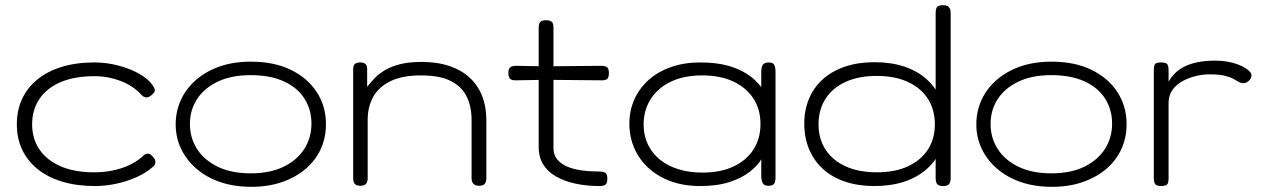

<svg xmlns="http://www.w3.org/2000/svg" viewBox="-20 -707 4890 741"><path d="M347 11Q276 11 220 -6Q164 -23 125 -54.5Q86 -86 65.5 -129.5Q45 -173 45 -227Q45 -281 65 -324.5Q85 -368 124 -400Q163 -432 218.5 -449Q274 -466 345 -466Q390 -466 435 -454.5Q480 -443 516 -423Q552 -403 569 -378Q577 -366 577.5 -359.5Q578 -353 572 -347Q566 -340 559 -335.5Q552 -331 546 -331Q533 -331 522 -345Q508 -360 489 -372.5Q470 -385 447 -394Q424 -403 398.5 -408Q373 -413 345 -413Q268 -413 214 -390Q160 -367 132 -325Q104 -283 104 -227Q104 -172 132 -130.5Q160 -89 213.5 -65.5Q267 -42 343 -42Q381 -42 415 -49Q449 -56 477 -69Q505 -82 524 -98Q532 -105 537.5 -109.5Q543 -114 551 -114Q557 -114 562.5 -109.5Q568 -105 574 -97Q578 -93 579 -87.5Q580 -82 579 -76Q578 -70 572 -65Q546 -41 508.5 -24Q471 -7 429 2Q387 11 347 11Z M950 14Q883 14 829.5 -4.5Q776 -23 737.5 -56.5Q699 -90 678.5 -133.5Q658 -177 658 -227Q658 -277 678 -321Q698 -365 736.5 -398.5Q775 -432 828 -450.5Q881 -469 948 -469Q1038 -469 1102.5 -437.5Q1167 -406 1202.5 -351.5Q1238 -297 1238 -228Q1238 -176 1218 -132Q1198 -88 1160 -55.5Q1122 -23 1069 -4.5Q1016 14 950 14ZM948 -38Q1022 -38 1074.5 -63.5Q1127 -89 1154.5 -132.5Q1182 -176 1182 -230Q1182 -284 1155 -326.5Q1128 -369 1075.5 -393Q1023 -417 947 -417Q873 -417 820.5 -392Q768 -367 740.5 -324.5Q713 -282 713 -229Q713 -175 740.5 -132Q768 -89 820.5 -63.5Q873 -38 948 -38Z M1370 10Q1360 10 1354 6.5Q1348 3 1345.5 -3.5Q1343 -10 1343 -20V-440Q1343 -450 1346 -455.5Q1349 -461 1355 -463.5Q1361 -466 1371 -466Q1377 -466 1382 -464.5Q1387 -463 1390.5 -460Q1394 -457 1395.5 -452Q1397 -447 1397 -440V-372Q1410 -389 1426.5 -406Q1443 -423 1467 -437Q1491 -451 1525 -459.5Q1559 -468 1607 -468Q1668 -468 1715 -452Q1762 -436 1793.5 -406.5Q1825 -377 1841 -336Q1857 -295 1857 -244V-19Q1857 -9 1854 -2.5Q1851 4 1845 7Q1839 10 1829 10Q1819 10 1812.5 6.5Q1806 3 1803 -3.5Q1800 -10 1800 -20V-245Q1800 -294 1782 -332.5Q1764 -371 1721.5 -393.5Q1679 -416 1605 -416Q1532 -416 1486.5 -393.5Q1441 -371 1420 -332.5Q1399 -294 1399 -245V-19Q1399 -9 1396 -2.5Q1393 4 1386.5 7Q1380 10 1370 10Z M2294 11Q2243 11 2200 1.5Q2157 -8 2125 -26.5Q2093 -45 2076 -73Q2059 -101 2059 -138V-598Q2059 -610 2061.5 -616.5Q2064 -623 2070 -626Q2076 -629 2086 -629Q2097 -629 2103.5 -626.5Q2110 -624 2113 -618Q2116 -612 2116 -601V-136Q2116 -110 2130 -92.5Q2144 -75 2168 -64.5Q2192 -54 2224.5 -49.5Q2257 -45 2293 -45Q2305 -45 2311.5 -42.5Q2318 -40 2321 -34Q2324 -28 2324 -17Q2324 -6 2321 0Q2318 6 2311.5 8.5Q2305 11 2294 11ZM1972 -453 2086 -451 2300 -453Q2311 -453 2317.5 -450.5Q2324 -448 2327 -442Q2330 -436 2330 -426Q2330 -415 2327.5 -408.5Q2325 -402 2319 -399.5Q2313 -397 2302 -397L2086 -399L1970 -397Q1954 -397 1948 -403.5Q1942 -410 1942 -426Q1942 -441 1949 -447Q1956 -453 1972 -453Z M2946 10Q2932 10 2926 3Q2920 -4 2918 -23V-92Q2904 -68 2873.5 -44Q2843 -20 2795.5 -4.5Q2748 11 2682 11Q2620 11 2570 -7Q2520 -25 2484 -57.5Q2448 -90 2428.5 -134Q2409 -178 2409 -230Q2409 -281 2428.5 -324Q2448 -367 2484 -399Q2520 -431 2570.5 -448.5Q2621 -466 2682 -466Q2743 -466 2787.5 -454Q2832 -442 2864.5 -420.5Q2897 -399 2918 -371V-429Q2918 -449 2924.5 -457.5Q2931 -466 2947 -466Q2957 -466 2962.5 -462.5Q2968 -459 2970.5 -451Q2973 -443 2973 -429V-23Q2973 -11 2970.5 -3.5Q2968 4 2962 7Q2956 10 2946 10ZM2692 -41Q2762 -41 2812 -65Q2862 -89 2888.5 -131Q2915 -173 2915 -228Q2915 -285 2887.5 -327Q2860 -369 2810 -392.5Q2760 -416 2690 -416Q2620 -416 2569.5 -392Q2519 -368 2491.5 -325Q2464 -282 2464 -226Q2464 -172 2491.5 -130Q2519 -88 2570.5 -64.5Q2622 -41 2692 -41Z M3355 11Q3292 11 3241.5 -6Q3191 -23 3156 -55Q3121 -87 3102.5 -131.5Q3084 -176 3084 -230Q3084 -283 3102.5 -326.5Q3121 -370 3156 -401.5Q3191 -433 3241.5 -450Q3292 -467 3355 -467Q3419 -467 3470 -450Q3521 -433 3556.5 -401Q3592 -369 3610.5 -325Q3629 -281 3629 -227Q3629 -173 3610.5 -129.5Q3592 -86 3556.5 -54.5Q3521 -23 3470 -6Q3419 11 3355 11ZM3364 -42Q3435 -42 3485 -65.5Q3535 -89 3561.5 -130.5Q3588 -172 3588 -227Q3588 -283 3561.5 -325Q3535 -367 3484.5 -390.5Q3434 -414 3364 -414Q3293 -414 3242.5 -390.5Q3192 -367 3165.5 -325Q3139 -283 3139 -227Q3139 -172 3165.5 -130.5Q3192 -89 3242.5 -65.5Q3293 -42 3364 -42ZM3620 11Q3604 11 3597.5 4Q3591 -3 3591 -19V-656Q3591 -668 3593.5 -674.5Q3596 -681 3602.5 -684Q3609 -687 3619 -687Q3630 -687 3636 -684Q3642 -681 3645.5 -674.5Q3649 -668 3649 -657V-20Q3649 -9 3646 -2Q3643 5 3637 8Q3631 11 3620 11Z M4040 14Q3973 14 3919.5 -4.5Q3866 -23 3827.5 -56.5Q3789 -90 3768.5 -133.5Q3748 -177 3748 -227Q3748 -277 3768 -321Q3788 -365 3826.5 -398.5Q3865 -432 3918 -450.5Q3971 -469 4038 -469Q4128 -469 4192.5 -437.5Q4257 -406 4292.5 -351.5Q4328 -297 4328 -228Q4328 -176 4308 -132Q4288 -88 4250 -55.5Q4212 -23 4159 -4.5Q4106 14 4040 14ZM4038 -38Q4112 -38 4164.5 -63.5Q4217 -89 4244.5 -132.5Q4272 -176 4272 -230Q4272 -284 4245 -326.5Q4218 -369 4165.5 -393Q4113 -417 4037 -417Q3963 -417 3910.5 -392Q3858 -367 3830.5 -324.5Q3803 -282 3803 -229Q3803 -175 3830.5 -132Q3858 -89 3910.5 -63.5Q3963 -38 4038 -38Z M4460 11Q4450 11 4444 8Q4438 5 4435.5 -2Q4433 -9 4433 -20V-437Q4433 -449 4435.5 -455.5Q4438 -462 4444 -464Q4450 -466 4461 -466Q4471 -466 4477.5 -464Q4484 -462 4487 -455.5Q4490 -449 4490 -437V-392Q4500 -409 4514 -423.5Q4528 -438 4549 -449Q4570 -460 4600 -466.5Q4630 -473 4670 -473Q4696 -473 4718 -469Q4740 -465 4757 -458.5Q4774 -452 4786 -444.5Q4798 -437 4804 -430Q4810 -423 4810 -417Q4810 -404 4799.5 -395Q4789 -386 4780 -386Q4769 -386 4760.5 -391Q4752 -396 4739.5 -403Q4727 -410 4705.5 -415Q4684 -420 4646 -420Q4622 -420 4595 -413.5Q4568 -407 4544 -394Q4520 -381 4505 -360Q4490 -339 4490 -310V-18Q4490 -7 4487.5 -0.5Q4485 6 4478.5 8.5Q4472 11 4460 11Z"/></svg>

Font: Fredoka SemiExpanded Light
Style: Regular
Weight: 300
Width: 6
Designer: Ben Nathan
Foundry: Milena B. Brandão, Ben Nathan
Version: Version 2.001